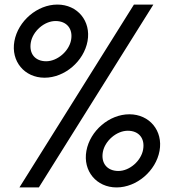

<svg xmlns="http://www.w3.org/2000/svg" viewBox="-20 -820 740 840"><path d="M430 -155C439 -204 490 -248 539 -248C588 -248 615 -214 606 -165C597 -116 547 -72 498 -72C449 -72 421 -106 430 -155ZM358 -160C342 -72 402 0 490 0C578 0 662 -72 678 -160C694 -248 634 -320 546 -320C458 -320 374 -248 358 -160ZM115 -635C124 -684 174 -728 223 -728C272 -728 300 -694 291 -645C282 -596 231 -552 182 -552C133 -552 106 -586 115 -635ZM43 -640C27 -552 87 -480 175 -480C263 -480 347 -552 363 -640C379 -728 319 -800 231 -800C143 -800 59 -728 43 -640ZM651 -800H566L65 0H150Z"/></svg>

Font: Gauge
Style: Italic
Weight: 400
Italic angle: -80°
Designer: Daniel Pimley
Foundry: Daniel Pimley
Version: Version 1.000;PS 001.001;hotconv 1.0.56